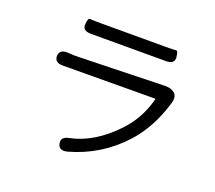

<svg xmlns="http://www.w3.org/2000/svg" viewBox="-129 -915 1257 1124"><g transform="rotate(20 500.0 -353.0)"><path d="M392 33Q341 46 332 6Q322 -35 373 -45Q521 -75 651 -213Q737 -304 769 -429Q770 -434 765 -434L194 -431Q141 -431 142 -473Q144 -515 196 -512L214 -511Q239 -509 264 -510L797 -524Q836 -525 858 -505Q880 -485 867 -442Q817 -275 719 -168Q584 -20 392 33ZM284 -662Q231 -662 234 -703Q237 -744 250.5 -742Q264 -740 321 -740H714Q775 -740 786.5 -742Q798 -744 802 -703Q805 -662 752 -662Z"/></g></svg>

Font: Resource Han Rounded HK
Style: Regular
Weight: 400
Designer: Cyano Hao (round all glyphs); Ryoko NISHIZUKA  (kana, bopomofo & ideographs); Paul D. Hunt (Latin, Greek & Cyrillic); Sa
Foundry: Cyano Hao
Version: 0.990